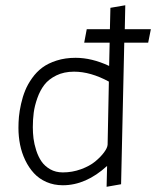

<svg xmlns="http://www.w3.org/2000/svg" viewBox="-20 -717 599 737"><path d="M403.8 -687 401.9 -605H313L303.2 -553.2H400.9L398.9 -463.9Q332.5 -495.1 270 -495.1Q230.5 -495.1 197.5 -484.6Q164.6 -474.1 142.3 -457.5Q120.1 -440.9 103.3 -417.2Q86.4 -393.6 76.7 -369.6Q66.9 -345.7 60.8 -318.1Q54.7 -290.5 52.7 -269Q50.8 -247.6 50.8 -226.1Q50.8 -192.9 57.1 -161.4Q63.5 -129.9 77.1 -101.6Q90.8 -73.2 110.4 -52Q129.9 -30.8 158.4 -18.3Q187 -5.9 221.2 -5.9Q310.1 -5.9 391.1 -80.1L389.2 0L444.8 -9.8L457 -553.2H548.8L559.1 -605H459L460.9 -696.8ZM393.1 -162.1Q392.6 -149.9 379.6 -132.3Q366.7 -114.7 345.5 -97.2Q324.2 -79.6 290.8 -67.4Q257.3 -55.2 221.2 -55.2Q193.8 -55.2 172.9 -67.1Q151.9 -79.1 139.4 -97.2Q127 -115.2 119.1 -139.6Q111.3 -164.1 108.6 -185.5Q106 -207 106 -229Q106 -257.8 109.4 -284.2Q112.8 -310.5 123.3 -340.3Q133.8 -370.1 150.4 -391.6Q167 -413.1 196.3 -427.5Q225.6 -441.9 264.2 -441.9Q327.6 -441.9 397.9 -403.8Z"/></svg>

Font: Comic Neue Angular
Style: Regular
Weight: 400
Designer: Craig Rozynski
Foundry: Craig Rozynski
Version: Version 2.003